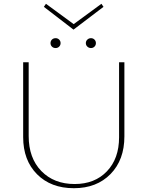

<svg xmlns="http://www.w3.org/2000/svg" viewBox="-20 -986 777 1011"><path d="M525 -950 367 -830 211 -950 222 -966 368 -859 514 -966ZM273 -785Q284 -785 291.5 -777.5Q299 -770 299 -759Q299 -748 291.5 -740.5Q284 -733 273 -733Q261 -733 253.5 -740.5Q246 -748 246 -759Q246 -770 253.5 -777.5Q261 -785 273 -785ZM440 -740.5Q432 -748 432 -759Q432 -770 440 -777.5Q448 -785 459 -785Q470 -785 477.5 -777.5Q485 -770 485 -759Q485 -748 477.5 -740.5Q470 -733 459 -733Q448 -733 440 -740.5ZM607 -658H635V-268Q635 -144 562 -69.5Q489 5 369 5Q248 5 175 -68.5Q102 -142 102 -264V-658H131V-270Q131 -154 197.5 -85.5Q264 -17 373 -17Q479 -17 543 -84Q607 -151 607 -263Z"/></svg>

Font: EauTestInfant Extralight
Style: Regular
Weight: 250
Designer: Christian Thalmann (Catharsis Fonts)
Version: Version 0.001;PS 000.001;hotconv 1.0.88;makeotf.lib2.5.64775